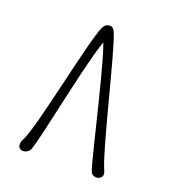

<svg xmlns="http://www.w3.org/2000/svg" viewBox="-111 -813 687 758"><g transform="rotate(20 232.0 -434.5)"><path d="M395.5 -185.1C361.3 -263.7 274.9 -638.2 246.1 -706.1C238.8 -722.7 231.4 -726.1 223.1 -726.1C214.4 -726.1 203.6 -723.1 195.8 -707C164.6 -643.6 88.4 -247.1 54.2 -186C48.8 -177.2 48.3 -169.9 48.3 -162.6C48.3 -151.9 58.1 -143.6 68.4 -143.6C77.1 -143.6 92.3 -147.9 98.6 -163.6C121.1 -220.7 195.8 -621.6 232.4 -681.6H209C241.7 -632.3 333.5 -208 352.5 -159.7C357.4 -147.9 368.2 -144.5 376.5 -144.5C387.7 -144.5 400.9 -152.8 400.9 -163.6C400.9 -169.9 399.9 -175.8 395.5 -185.1Z"/></g></svg>

Font: Pompiere 
Style: Regular
Weight: 400
Designer: Karolina Lach
Foundry: Sorkin Type Co.
Version: Version 1.001